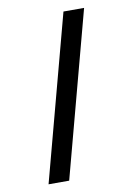

<svg xmlns="http://www.w3.org/2000/svg" viewBox="-83 -773 568 825"><g transform="rotate(-10 201.5 -360.0)"><path d="M253 -720H343L151 0H61Z"/></g></svg>

Font: Manrope Medium
Style: Medium
Weight: 500
Designer: Mikhail Sharanda
Foundry: Mikhail Sharanda
Version: Version 4.000;hotconv 1.0.109;makeotfexe 2.5.65596